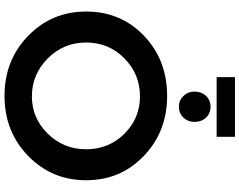

<svg xmlns="http://www.w3.org/2000/svg" viewBox="-125 -924 1059 849"><g transform="rotate(90 404.5 -499.5)"><path d="M321 -1009H585V-928H321ZM519 -830Q519 -801 500 -781Q481 -761 452 -761Q424 -761 404.5 -781Q385 -801 385 -830Q385 -861 404 -881Q423 -901 452 -901Q481 -901 500 -881Q519 -861 519 -830ZM404 -709Q562 -709 669.5 -606Q777 -503 777 -351Q777 -199 669.5 -94.5Q562 10 404 10Q246 10 138.5 -94.5Q31 -199 31 -351Q31 -504 138 -606.5Q245 -709 404 -709ZM406 -589Q308 -589 238 -520Q168 -451 168 -351Q168 -251 238.5 -181Q309 -111 406 -111Q502 -111 571 -181Q640 -251 640 -351Q640 -451 571.5 -520Q503 -589 406 -589Z"/></g></svg>

Font: Montserrat arm Medium
Style: Regular
Weight: 500
Designer: Julieta Ulanovsky
Foundry: Julieta Ulanovsky
Version: Version 6.000;PS 006.000;hotconv 1.0.88;makeotf.lib2.5.64775